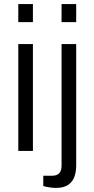

<svg xmlns="http://www.w3.org/2000/svg" viewBox="-20 -743 463 945"><path d="M70 -634V-723H142V-634ZM70 0V-526H142V0ZM283 -634V-723H355V-634ZM254 182Q244 182 232.5 180.5Q221 179 210.5 177Q200 175 193 172V122H236Q260 122 271.5 109.5Q283 97 283 73V-526H355V73Q355 101 346.5 126Q338 151 316 166.5Q294 182 254 182Z"/></svg>

Font: Archivo SemiBold Light
Style: Regular
Weight: 300
Version: Version 2.001